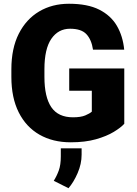

<svg xmlns="http://www.w3.org/2000/svg" viewBox="-20 -741 722 1013"><path d="M635.7 -379.9V-87.9Q617.7 -67.9 580.3 -45.2Q543 -22.5 486.3 -6.3Q429.7 9.8 353 9.8Q258.8 9.8 188.2 -30.5Q117.7 -70.8 78.9 -147.9Q40 -225.1 40 -335.4V-375Q40 -485.8 79.1 -563Q118.2 -640.1 186.8 -680.7Q255.4 -721.2 343.8 -721.2Q441.9 -721.2 503.4 -690.2Q564.9 -659.2 596.7 -604.7Q628.4 -550.3 635.3 -479H470.7Q462.9 -531.7 436 -560.5Q409.2 -589.4 349.6 -589.4Q287.6 -589.4 251 -536.4Q214.4 -483.4 214.4 -376V-335.4Q214.4 -229 250.7 -175.5Q287.1 -122.1 365.2 -122.1Q406.2 -122.1 429.9 -132.1Q453.6 -142.1 464.4 -151.9V-262.2H345.2V-379.9ZM410.6 41.5V75.2Q410.6 124 389.4 172.6Q368.2 221.2 341.3 252L263.7 212.9Q279.8 187 290.3 158Q300.8 128.9 300.8 84.5V41.5Z"/></svg>

Font: Vazirmatn UI Black
Style: Regular
Weight: 900
Designer: Saber Rastikerdar
Foundry: Saber Rastikerdar
Version: Version 33.003